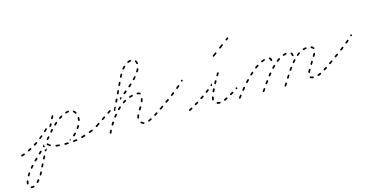

<svg xmlns="http://www.w3.org/2000/svg" viewBox="-89 -960 3230 1669"><g transform="rotate(-15 1526.0 -126.0)"><path d="M24 286Q22 286 21 287Q20 288 19 289Q18 290 17 292Q17 295 18 297Q20 300 23 301Q34 304 47 300Q50 299 52 296Q53 294 52 291Q52 289 51 288Q50 287 49 286Q47 286 46 285Q44 285 43 286Q34 288 27 286Q25 286 24 286ZM79 265Q79 268 81 270Q83 272 86 272Q89 272 92 270Q99 262 106 254Q108 251 107 248Q107 245 105 243Q104 242 102 242Q101 241 99 242Q98 242 96 242Q95 243 94 244Q88 252 81 259Q79 261 79 265ZM12 231Q11 228 8 227Q7 227 5 227Q4 227 2 227Q1 228 0 229Q-1 230 -1 232Q-5 243 -6 253Q-6 255 -6 256Q-6 258 -5 259Q-4 260 -2 261Q-1 262 0 262Q4 262 6 260Q8 258 9 255Q10 247 13 236Q14 234 12 231ZM122 206Q121 208 122 209Q122 211 123 212Q124 213 125 214Q128 216 131 215Q134 214 135 211Q141 202 146 193Q147 190 146 187Q145 184 143 183Q140 182 137 182Q134 183 133 186Q128 195 123 204Q122 205 122 206ZM46 173Q46 171 46 170Q46 168 45 167Q44 166 43 165Q40 163 37 164Q34 164 33 167Q26 176 21 185Q20 187 20 190Q21 193 24 195Q25 196 27 196Q28 196 29 196Q31 196 32 195Q33 194 34 192Q39 184 45 175Q46 174 46 173ZM154 147Q155 150 158 151Q161 152 164 151Q167 150 168 148L177 129Q179 126 178 123Q177 120 174 119Q173 118 171 118Q170 118 168 119Q167 119 166 120Q165 121 164 122L155 141Q153 144 154 147ZM90 118Q90 116 90 115Q90 113 90 112Q89 111 88 110Q86 108 82 108Q79 108 77 110Q70 118 64 126Q62 128 62 132Q62 135 65 137Q66 138 67 138Q69 138 70 138Q71 138 73 138Q74 137 75 136Q82 128 88 120Q89 119 90 118ZM186 83Q187 86 190 87Q191 88 193 88Q194 88 196 88Q197 87 198 86Q200 85 200 84L209 66Q211 63 210 60Q209 57 206 55Q205 55 203 55Q202 55 200 55Q199 55 198 56Q197 57 196 59L187 77Q185 80 186 83ZM139 67Q140 66 140 64Q140 63 140 61Q139 60 138 59Q136 57 133 57Q129 57 127 59L113 73Q110 76 110 79Q110 82 113 84Q115 86 118 86Q121 86 123 84L138 70Q139 69 139 67ZM191 15Q191 11 189 9Q188 8 186 8Q185 7 184 7Q182 7 181 8Q179 8 178 9L164 24Q161 26 161 29Q161 32 163 34Q164 35 166 36Q167 36 169 36Q170 36 172 36Q173 35 174 34L189 20Q191 18 191 15ZM241 2V3L232 20Q231 23 228 24Q225 25 222 24Q221 23 220 22Q219 21 218 19Q218 18 218 16Q218 15 219 14L221 9Q227 8 232 6Q237 4 241 -1L242 -2Q242 -1 242 0Q242 1 241 2ZM39 7Q40 6 42 5Q43 4 43 3Q44 2 44 0Q44 -1 43 -3Q42 -6 40 -7Q37 -8 34 -7Q25 -4 16 -1Q14 0 14 0Q11 1 9 4Q8 6 9 9Q10 12 13 14Q15 15 18 14Q19 14 20 14Q30 10 39 7ZM433 13Q435 12 436 11Q437 10 437 8Q438 7 438 5Q437 2 435 0Q433 -2 430 -2Q417 -1 405 -1Q402 -1 400 1Q398 3 398 6Q398 9 400 12Q402 14 406 14Q418 14 430 13Q432 13 433 13ZM356 10Q358 8 358 5Q359 3 358 2Q358 0 357 -1Q356 -2 355 -3Q353 -4 352 -4Q339 -5 328 -7Q325 -8 323 -6Q320 -4 319 -1Q319 0 319 2Q320 3 321 4Q321 6 323 7Q324 7 325 8Q337 10 350 11Q353 12 356 10ZM510 6Q511 5 513 5Q514 4 515 3Q516 1 516 0Q516 -2 516 -3Q516 -6 513 -8Q510 -10 507 -9Q502 -8 497 -7Q490 -7 484 -6Q480 -5 479 -3Q477 -1 477 2Q477 4 478 5Q479 7 480 8Q481 8 482 9Q484 9 485 9Q492 8 499 7Q504 7 510 6ZM592 -17Q594 -20 593 -23Q592 -24 591 -25Q590 -26 589 -27Q588 -28 586 -28Q585 -28 583 -28Q572 -24 560 -21Q557 -20 555 -17Q554 -15 555 -12Q555 -10 556 -9Q557 -8 558 -7Q559 -6 561 -6Q562 -6 564 -6Q576 -10 588 -13Q591 -14 592 -17ZM448 -18Q451 -20 453 -21Q456 -23 459 -22Q461 -22 463 -19Q462 -18 461 -17Q458 -13 456 -9Q454 -13 450 -16Q449 -17 448 -18ZM274 -10Q276 -9 277 -10Q279 -10 280 -11Q281 -12 282 -13Q283 -16 282 -19Q282 -22 279 -23Q268 -29 262 -37Q261 -38 259 -39Q258 -39 256 -39Q255 -40 254 -39Q252 -39 251 -38Q250 -37 249 -35Q249 -34 249 -32Q248 -31 249 -30Q249 -28 250 -27Q259 -18 272 -10Q273 -10 274 -10ZM110 -28Q111 -31 110 -34Q109 -35 108 -36Q107 -37 105 -38Q104 -38 102 -38Q101 -38 100 -37Q90 -32 81 -27Q78 -26 77 -23Q76 -20 77 -17Q78 -16 79 -15Q80 -14 81 -13Q83 -13 84 -13Q86 -13 87 -14Q97 -19 107 -24Q109 -25 110 -28ZM222 -15Q221 -14 219 -14Q218 -14 216 -14Q215 -15 214 -16Q212 -18 212 -21Q212 -24 214 -27L227 -41Q227 -40 227 -40Q227 -39 227 -39Q226 -36 226 -33Q226 -30 226 -27Q227 -24 228 -21Q228 -21 228 -20L225 -16Q224 -15 222 -15ZM667 -45Q668 -48 667 -51Q666 -52 665 -53Q664 -54 663 -54Q661 -55 660 -55Q658 -55 657 -54Q646 -50 634 -45Q631 -44 630 -41Q629 -38 630 -36Q631 -34 632 -33Q633 -32 634 -31Q635 -31 637 -31Q638 -31 640 -31Q652 -36 663 -41Q666 -42 667 -45ZM491 -48Q490 -47 490 -46Q490 -44 490 -43Q491 -41 492 -40Q494 -38 497 -38Q500 -38 503 -40Q510 -47 518 -55Q520 -57 520 -60Q519 -63 517 -65Q516 -66 515 -67Q513 -67 512 -67Q510 -67 509 -67Q508 -66 507 -65Q500 -57 492 -51Q491 -50 491 -48ZM172 -64Q173 -65 173 -67Q174 -68 173 -70Q173 -71 172 -72Q170 -75 167 -76Q164 -76 162 -74Q153 -68 144 -63Q141 -61 140 -58Q140 -55 141 -52Q142 -51 143 -50Q145 -49 146 -49Q148 -49 149 -49Q151 -49 152 -50Q161 -56 170 -62Q171 -63 172 -64ZM721 -73Q722 -74 722 -76Q723 -77 722 -79Q722 -80 721 -81Q719 -84 716 -84Q713 -85 711 -83Q708 -81 704 -79Q702 -77 701 -74Q700 -71 702 -68Q703 -67 704 -66Q705 -65 707 -65Q708 -65 709 -65Q711 -65 712 -66Q716 -69 719 -71Q721 -72 721 -73ZM288 -86Q289 -88 289 -89Q289 -91 288 -92Q287 -94 286 -95Q284 -97 281 -96Q278 -96 276 -94L262 -78Q261 -77 261 -76Q260 -75 260 -73Q260 -72 261 -70Q262 -69 263 -68Q265 -66 268 -66Q271 -66 273 -69L287 -84Q288 -85 288 -86ZM232 -112Q232 -115 230 -117Q229 -118 228 -119Q227 -120 225 -120Q224 -120 222 -120Q221 -119 220 -118Q211 -111 203 -105Q202 -104 201 -102Q200 -101 200 -100Q200 -98 200 -97Q201 -95 202 -94Q204 -92 207 -91Q210 -91 212 -93Q221 -100 229 -107Q232 -109 232 -112ZM537 -101Q536 -99 536 -98Q537 -96 538 -95Q538 -94 540 -93Q542 -91 545 -92Q548 -92 550 -95Q556 -104 562 -112Q563 -115 563 -118Q562 -121 559 -123Q558 -123 556 -124Q555 -124 554 -124Q552 -123 551 -122Q550 -122 549 -120Q544 -112 538 -103Q537 -102 537 -101ZM335 -143Q335 -146 333 -148Q332 -149 331 -150Q329 -150 328 -150Q326 -150 325 -150Q323 -149 322 -148Q315 -140 309 -132Q308 -131 307 -130Q307 -128 307 -127Q307 -125 308 -124Q308 -123 309 -122Q312 -120 315 -120Q318 -120 320 -123Q327 -130 334 -138Q336 -140 335 -143ZM263 -139Q260 -139 258 -141Q257 -143 256 -144Q256 -145 256 -147Q256 -148 256 -150Q257 -151 258 -152Q266 -159 273 -167Q276 -169 279 -169Q282 -169 284 -167Q286 -165 286 -162Q286 -159 284 -156Q284 -156 283 -156Q280 -154 277 -152Q274 -148 271 -144Q270 -143 268 -141Q266 -139 263 -139ZM568 -159Q570 -156 573 -155Q574 -155 576 -156Q577 -156 578 -157Q580 -158 580 -159Q581 -160 582 -162Q583 -172 583 -183Q583 -185 583 -186Q582 -188 581 -189Q580 -190 579 -190Q577 -191 576 -191Q573 -191 571 -189Q568 -186 568 -183Q568 -174 567 -164Q566 -161 568 -159ZM327 -173Q320 -173 315 -170Q315 -170 314 -170Q313 -171 312 -174Q312 -176 313 -178L322 -197Q324 -199 327 -200Q330 -201 332 -200Q335 -199 336 -196Q337 -194 336 -191Q336 -190 335 -189L327 -173Q327 -173 327 -173ZM386 -189Q386 -191 386 -192Q386 -194 386 -195Q386 -196 385 -198Q383 -200 379 -200Q376 -200 374 -198Q366 -192 358 -184Q356 -182 356 -179Q356 -176 358 -174Q360 -171 363 -171Q366 -171 369 -173Q376 -180 384 -187Q385 -188 386 -189ZM444 -233Q444 -236 443 -238Q442 -240 441 -240Q440 -241 438 -242Q437 -242 435 -242Q434 -242 433 -241Q424 -236 415 -230Q412 -228 412 -225Q411 -222 413 -219Q414 -218 415 -217Q416 -216 418 -216Q419 -216 420 -216Q422 -216 423 -217Q432 -223 440 -228Q443 -230 444 -233ZM559 -226Q560 -225 562 -225Q563 -224 564 -224Q566 -225 567 -225Q570 -227 571 -230Q571 -233 570 -236Q564 -246 555 -253Q554 -254 552 -255Q551 -255 550 -255Q548 -255 547 -254Q545 -254 544 -252Q542 -250 543 -247Q543 -244 545 -242Q552 -236 557 -228Q558 -227 559 -226ZM345 -236Q345 -233 348 -232Q351 -231 354 -232Q357 -232 358 -235L368 -254Q369 -256 368 -259Q367 -262 364 -264Q362 -265 359 -264Q356 -263 354 -260L345 -242Q344 -239 345 -236ZM508 -255Q510 -257 510 -261Q510 -264 507 -266Q505 -267 502 -267Q491 -266 480 -262Q477 -262 476 -259Q474 -256 475 -253Q476 -252 477 -251Q478 -249 479 -249Q480 -248 482 -248Q483 -248 485 -248Q495 -251 503 -252Q507 -253 508 -255Z M827 -1Q828 -4 827 -7Q826 -9 824 -11Q822 -12 821 -12Q819 -12 818 -11Q817 -11 815 -10Q814 -9 814 -8Q810 0 805 9Q804 11 804 12Q803 14 804 17Q805 20 808 22Q809 22 810 22Q812 23 813 22Q815 22 816 21Q817 20 818 18Q818 18 819 16Q823 7 827 -1ZM1113 14Q1114 14 1115 13Q1117 12 1117 11Q1118 10 1119 9Q1119 6 1118 3Q1116 0 1113 0Q1104 -3 1098 -9Q1097 -10 1095 -10Q1094 -11 1093 -11Q1091 -11 1090 -10Q1088 -9 1087 -8Q1085 -6 1085 -3Q1085 0 1088 2Q1097 11 1110 14Q1111 14 1113 14ZM1188 -7Q1189 -10 1187 -13Q1187 -14 1186 -15Q1184 -16 1183 -17Q1182 -17 1180 -17Q1179 -17 1177 -16Q1167 -11 1159 -7Q1156 -6 1154 -3Q1153 0 1154 2Q1155 4 1156 5Q1157 6 1159 6Q1160 7 1161 7Q1163 7 1164 6Q1173 3 1184 -3Q1187 -4 1188 -7ZM1250 -45Q1251 -49 1249 -51Q1248 -52 1247 -53Q1246 -54 1245 -54Q1243 -55 1242 -54Q1240 -54 1239 -53Q1230 -47 1221 -42Q1218 -40 1218 -37Q1217 -34 1219 -31Q1220 -30 1221 -29Q1222 -28 1223 -28Q1225 -28 1226 -28Q1228 -28 1229 -29Q1238 -34 1247 -41Q1250 -42 1250 -45ZM864 -66Q864 -68 864 -69Q863 -70 863 -72Q862 -73 860 -74Q858 -75 855 -75Q852 -74 850 -71Q847 -67 844 -62Q844 -62 843 -62Q843 -62 842 -62Q843 -61 843 -60Q841 -57 839 -53Q837 -50 838 -47Q839 -44 841 -43Q843 -42 844 -42Q845 -42 847 -42Q848 -42 850 -43Q851 -44 852 -45Q857 -54 863 -63Q863 -65 864 -66ZM1072 -46Q1073 -43 1076 -43Q1078 -43 1079 -43Q1081 -43 1082 -44Q1083 -45 1084 -46Q1085 -48 1085 -49Q1086 -57 1091 -68Q1092 -71 1091 -73Q1089 -76 1087 -78Q1085 -78 1084 -78Q1082 -78 1081 -78Q1080 -77 1078 -76Q1077 -75 1077 -74Q1072 -62 1070 -51Q1070 -48 1072 -46ZM1293 -73Q1294 -74 1294 -76Q1295 -77 1294 -79Q1294 -80 1293 -81Q1291 -84 1288 -84Q1285 -85 1283 -83L1281 -82Q1280 -81 1279 -80Q1278 -79 1278 -77Q1278 -76 1278 -74Q1278 -73 1279 -72Q1281 -69 1284 -69Q1287 -68 1290 -70L1291 -71Q1293 -72 1293 -73ZM739 -85Q740 -86 740 -88Q740 -89 740 -91Q740 -92 739 -94Q737 -96 734 -97Q731 -97 729 -95L711 -83Q710 -82 709 -81Q708 -80 708 -78Q707 -77 708 -75Q708 -74 709 -73Q711 -70 714 -70Q717 -69 719 -71L737 -83Q738 -84 739 -85ZM906 -124Q907 -126 906 -127Q906 -129 906 -130Q905 -131 904 -132Q901 -134 898 -134Q895 -133 893 -131Q886 -123 880 -114Q879 -113 878 -111Q878 -110 878 -109Q878 -107 879 -106Q880 -104 881 -104Q884 -102 887 -102Q890 -103 892 -105Q898 -114 905 -122Q906 -123 906 -124ZM1102 -119Q1101 -117 1101 -114Q1102 -111 1105 -109Q1106 -108 1107 -108Q1109 -108 1110 -108Q1112 -109 1113 -109Q1114 -110 1115 -112L1116 -113Q1123 -124 1126 -130Q1128 -133 1127 -136Q1126 -139 1124 -140Q1122 -141 1121 -141Q1119 -141 1118 -141Q1116 -141 1115 -140Q1114 -139 1113 -138Q1110 -132 1103 -121Q1103 -120 1102 -119ZM801 -129Q802 -132 800 -134Q799 -135 798 -136Q797 -137 795 -137Q794 -138 792 -137Q791 -137 790 -136L772 -124Q769 -123 768 -120Q768 -117 769 -114Q771 -111 774 -111Q777 -110 780 -112L798 -124Q800 -126 801 -129ZM862 -169Q863 -172 861 -175Q859 -178 856 -178Q853 -179 851 -177L833 -165Q831 -164 831 -163Q830 -162 829 -160Q829 -159 829 -157Q830 -156 831 -155Q832 -152 835 -151Q838 -151 841 -153L859 -165Q862 -166 862 -169ZM956 -179Q957 -182 954 -184Q952 -186 949 -187Q946 -187 944 -185Q936 -178 928 -170Q926 -168 926 -164Q926 -161 928 -159Q930 -157 933 -157Q936 -157 939 -159Q946 -167 954 -174Q956 -176 956 -179ZM890 -165Q889 -168 891 -171L900 -190Q901 -193 904 -194Q907 -195 910 -194Q912 -193 913 -191Q914 -190 914 -188Q913 -187 912 -186Q908 -182 906 -176Q903 -171 903 -164Q903 -164 903 -163Q902 -161 899 -160Q897 -159 894 -161Q891 -162 890 -165ZM1136 -176Q1138 -174 1140 -172Q1142 -172 1143 -172Q1145 -172 1146 -173Q1148 -173 1149 -174Q1150 -175 1150 -177Q1154 -188 1157 -198Q1158 -201 1156 -204Q1155 -206 1152 -207Q1150 -207 1149 -207Q1147 -207 1146 -206Q1145 -205 1144 -204Q1143 -203 1142 -202Q1140 -192 1136 -182Q1135 -179 1136 -176ZM1015 -220Q1015 -223 1014 -226Q1012 -229 1009 -229Q1006 -230 1004 -229Q994 -223 985 -217Q983 -215 982 -212Q981 -209 983 -207Q985 -204 988 -203Q991 -203 993 -205Q1002 -210 1011 -216Q1014 -217 1015 -220ZM922 -231Q923 -228 926 -227Q928 -225 931 -227Q934 -228 936 -230L945 -250Q946 -251 946 -253Q946 -254 945 -256Q945 -257 944 -258Q943 -259 941 -260Q939 -261 936 -260Q933 -259 931 -256L922 -237Q921 -234 922 -231ZM1081 -245Q1083 -248 1082 -251Q1082 -252 1081 -254Q1080 -255 1079 -256Q1077 -256 1076 -257Q1074 -257 1073 -256Q1062 -254 1052 -250Q1049 -249 1047 -247Q1046 -244 1047 -241Q1048 -238 1051 -237Q1054 -235 1057 -236Q1066 -239 1076 -242Q1079 -243 1081 -245ZM964 -238 979 -249Q980 -250 981 -251Q982 -252 982 -254Q982 -255 982 -257Q982 -258 981 -259Q979 -262 976 -262Q973 -263 970 -261L968 -259Q968 -255 968 -251Q968 -245 965 -240ZM1146 -241Q1149 -242 1151 -244Q1152 -245 1153 -246Q1153 -248 1153 -249Q1153 -251 1152 -252Q1152 -253 1151 -254Q1142 -262 1126 -263Q1123 -263 1120 -260Q1118 -258 1118 -255Q1118 -254 1119 -252Q1119 -251 1120 -250Q1121 -249 1123 -248Q1124 -248 1126 -248Q1136 -247 1141 -243Q1143 -241 1146 -241ZM1040 -299Q1041 -302 1039 -304Q1037 -307 1034 -307Q1031 -308 1028 -306L1011 -292Q1009 -290 1009 -287Q1008 -284 1010 -282Q1012 -279 1015 -279Q1018 -278 1021 -280L1038 -294Q1040 -296 1040 -299ZM960 -316 953 -303Q953 -302 953 -300Q953 -299 953 -297Q954 -296 955 -295Q956 -294 957 -293Q960 -292 963 -293Q966 -294 967 -297L973 -310L976 -316Q978 -319 977 -322Q976 -325 973 -326Q970 -328 967 -327Q964 -325 963 -323ZM1096 -347Q1097 -350 1094 -352Q1092 -355 1089 -355Q1086 -355 1084 -353Q1076 -346 1068 -338Q1065 -336 1065 -333Q1065 -330 1067 -328Q1069 -326 1072 -325Q1075 -325 1078 -327Q1086 -334 1094 -342Q1096 -344 1096 -347ZM984 -364Q985 -361 988 -359Q991 -358 994 -359Q997 -360 998 -363L1007 -383Q1009 -386 1008 -388Q1007 -391 1004 -393Q1001 -394 998 -393Q995 -392 994 -389L985 -369Q983 -367 984 -364ZM1148 -400Q1148 -403 1145 -405Q1143 -407 1140 -407Q1137 -407 1135 -404Q1128 -396 1120 -388Q1118 -386 1118 -383Q1119 -380 1121 -378Q1123 -376 1126 -376Q1129 -376 1131 -378Q1139 -386 1146 -394Q1148 -397 1148 -400ZM1016 -430Q1017 -427 1020 -426Q1023 -424 1026 -425Q1029 -426 1030 -429Q1035 -439 1040 -448Q1042 -450 1041 -453Q1040 -456 1038 -458Q1035 -459 1032 -458Q1029 -458 1027 -455Q1022 -446 1017 -436Q1015 -433 1016 -430ZM1189 -462Q1188 -465 1185 -466Q1182 -468 1179 -467Q1176 -466 1175 -463Q1171 -454 1165 -444Q1163 -442 1164 -439Q1165 -436 1168 -434Q1170 -433 1173 -433Q1176 -434 1178 -437Q1184 -447 1189 -457Q1190 -459 1189 -462ZM1055 -494Q1055 -490 1057 -489Q1060 -487 1063 -487Q1066 -487 1068 -490Q1075 -499 1082 -506Q1083 -507 1083 -508Q1084 -510 1084 -511Q1084 -513 1083 -514Q1082 -515 1081 -516Q1079 -518 1076 -518Q1073 -518 1071 -516Q1063 -508 1056 -499Q1054 -497 1055 -494ZM1186 -538Q1183 -538 1180 -537Q1179 -536 1178 -535Q1177 -534 1177 -532Q1176 -531 1177 -529Q1177 -528 1178 -527Q1182 -519 1183 -509Q1184 -506 1186 -504Q1188 -502 1192 -502Q1195 -503 1197 -505Q1198 -508 1198 -511Q1196 -524 1190 -534Q1189 -537 1186 -538ZM1111 -543Q1110 -541 1111 -538Q1112 -535 1115 -534Q1118 -532 1121 -534Q1130 -537 1140 -539Q1142 -539 1143 -540Q1144 -541 1145 -542Q1146 -543 1146 -545Q1147 -546 1146 -547Q1146 -551 1143 -552Q1141 -554 1138 -554Q1126 -552 1115 -547Q1112 -546 1111 -543Z M1312 -85Q1313 -86 1313 -88Q1313 -89 1313 -91Q1313 -92 1312 -93Q1310 -96 1307 -96Q1304 -97 1301 -95L1283 -82Q1281 -81 1281 -80Q1280 -78 1280 -77Q1279 -75 1280 -74Q1280 -73 1281 -71Q1283 -69 1286 -68Q1289 -68 1291 -70L1310 -83Q1311 -84 1312 -85ZM1374 -129Q1375 -131 1375 -132Q1375 -134 1375 -135Q1374 -136 1374 -138Q1373 -139 1371 -140Q1370 -140 1369 -141Q1367 -141 1366 -141Q1364 -140 1363 -139L1344 -126Q1343 -125 1342 -124Q1342 -122 1341 -121Q1341 -119 1342 -118Q1342 -117 1343 -115Q1345 -113 1348 -112Q1351 -112 1353 -114L1372 -127Q1373 -128 1374 -129ZM1418 -161 1433 -173Q1435 -175 1436 -178Q1436 -181 1434 -183Q1432 -186 1429 -186Q1426 -187 1424 -185L1409 -173L1406 -171Q1404 -170 1404 -169Q1403 -167 1403 -166Q1402 -164 1403 -163Q1403 -161 1404 -160Q1406 -158 1409 -157Q1412 -157 1415 -159ZM1495 -226Q1495 -229 1493 -231Q1491 -234 1488 -234Q1485 -234 1483 -232Q1474 -225 1465 -218Q1463 -216 1462 -212Q1462 -209 1464 -207Q1466 -205 1469 -204Q1472 -204 1475 -206Q1484 -214 1492 -221Q1495 -223 1495 -226ZM1535 -264Q1535 -267 1533 -269Q1532 -270 1531 -271Q1529 -272 1528 -271Q1526 -271 1525 -271Q1524 -270 1523 -269L1521 -268Q1519 -265 1519 -262Q1519 -259 1521 -257Q1523 -255 1526 -255Q1530 -255 1532 -257L1533 -259Q1536 -261 1535 -264Z M1801 13Q1803 11 1804 8Q1804 7 1803 5Q1803 4 1802 3Q1801 2 1799 1Q1798 0 1796 0Q1786 0 1778 -3Q1777 -4 1775 -4Q1774 -4 1773 -3Q1771 -2 1770 -1Q1769 0 1769 1Q1768 4 1769 7Q1770 10 1773 11Q1783 15 1796 15Q1799 15 1801 13ZM1554 -6Q1554 -9 1553 -11Q1552 -13 1551 -14Q1550 -15 1548 -15Q1547 -15 1545 -15Q1544 -15 1543 -14Q1531 -8 1525 -5Q1523 -4 1522 -3Q1521 -2 1521 0Q1520 1 1521 3Q1521 4 1521 5Q1522 7 1523 8Q1524 9 1526 9Q1527 10 1529 9Q1530 9 1531 9Q1538 5 1550 -1Q1553 -3 1554 -6ZM1871 -11Q1872 -14 1870 -17Q1870 -19 1869 -20Q1867 -21 1866 -21Q1865 -21 1863 -21Q1862 -21 1860 -21Q1850 -16 1842 -12Q1839 -11 1838 -8Q1837 -5 1838 -2Q1838 -1 1840 0Q1841 1 1842 2Q1843 2 1845 2Q1846 2 1848 2Q1857 -2 1867 -7Q1870 -9 1871 -11ZM1615 -42Q1616 -45 1614 -48Q1613 -51 1610 -51Q1607 -52 1604 -50L1586 -40Q1584 -38 1583 -35Q1582 -32 1584 -29Q1585 -28 1586 -27Q1587 -26 1588 -26Q1590 -26 1591 -26Q1593 -26 1594 -27L1612 -38Q1615 -39 1615 -42ZM1739 -31Q1740 -30 1741 -28Q1742 -27 1743 -27Q1745 -26 1746 -26Q1749 -26 1751 -28Q1754 -30 1754 -34Q1754 -41 1757 -52Q1758 -55 1756 -58Q1755 -61 1752 -61Q1750 -62 1749 -62Q1747 -61 1746 -61Q1745 -60 1744 -59Q1743 -58 1743 -56Q1739 -43 1739 -34Q1739 -32 1739 -31ZM1932 -44Q1933 -46 1933 -47Q1934 -49 1933 -50Q1933 -52 1932 -53Q1931 -55 1928 -56Q1925 -57 1922 -55Q1913 -50 1904 -45Q1902 -43 1901 -40Q1900 -37 1902 -34Q1902 -33 1904 -32Q1905 -31 1906 -31Q1908 -31 1909 -31Q1911 -31 1912 -32Q1921 -37 1930 -42Q1931 -43 1932 -44ZM1674 -79Q1675 -81 1675 -82Q1675 -84 1675 -85Q1675 -86 1674 -88Q1672 -90 1669 -91Q1666 -91 1664 -90Q1655 -84 1646 -78Q1644 -76 1643 -73Q1643 -70 1644 -67Q1645 -66 1646 -65Q1648 -65 1649 -64Q1651 -64 1652 -64Q1654 -65 1655 -65Q1664 -71 1672 -77Q1673 -78 1674 -79ZM1975 -73Q1976 -74 1976 -76Q1977 -77 1976 -79Q1976 -80 1975 -81Q1973 -84 1970 -84Q1967 -85 1965 -83H1964Q1963 -82 1962 -81Q1961 -79 1961 -78Q1961 -76 1961 -75Q1961 -74 1962 -72Q1964 -70 1967 -69Q1970 -69 1973 -71Q1975 -72 1975 -73ZM1761 -99Q1762 -96 1765 -95Q1766 -94 1768 -94Q1769 -94 1771 -94Q1772 -95 1773 -96Q1774 -97 1775 -98Q1779 -107 1784 -117Q1784 -118 1784 -120Q1784 -121 1784 -123Q1783 -124 1782 -125Q1781 -126 1780 -127Q1779 -128 1777 -128Q1776 -128 1774 -127Q1773 -127 1772 -126Q1771 -125 1770 -124Q1765 -114 1761 -105Q1760 -102 1761 -99ZM1733 -125Q1733 -128 1731 -131Q1729 -133 1726 -133Q1723 -134 1721 -132Q1713 -125 1704 -119Q1703 -118 1702 -117Q1702 -116 1701 -114Q1701 -113 1702 -111Q1702 -110 1703 -109Q1705 -106 1708 -106Q1711 -105 1713 -107Q1722 -114 1730 -120Q1732 -122 1733 -125ZM1764 -151Q1761 -151 1759 -153Q1757 -156 1757 -159Q1757 -162 1759 -164Q1766 -170 1772 -176Q1771 -173 1771 -169Q1770 -163 1771 -157Q1772 -156 1772 -155Q1771 -154 1769 -153Q1767 -151 1764 -151ZM1793 -166Q1793 -165 1793 -163Q1793 -162 1794 -161Q1795 -159 1797 -159Q1799 -157 1802 -158Q1805 -159 1807 -162L1817 -180Q1818 -181 1818 -183Q1818 -184 1818 -186Q1817 -187 1816 -188Q1815 -189 1814 -190Q1811 -192 1808 -191Q1805 -190 1804 -187L1794 -169Q1793 -168 1793 -166ZM1829 -228Q1828 -227 1829 -226Q1829 -224 1830 -223Q1831 -222 1832 -221Q1833 -220 1835 -220Q1836 -220 1838 -220Q1839 -220 1840 -221Q1842 -222 1842 -223L1853 -241Q1854 -242 1854 -244Q1854 -245 1854 -247Q1854 -248 1853 -250Q1852 -251 1851 -251Q1849 -252 1848 -252Q1846 -253 1845 -252Q1844 -252 1842 -251Q1841 -250 1840 -249L1830 -231Q1829 -230 1829 -228Z M1879 -414Q1880 -415 1880 -417Q1881 -418 1880 -420Q1880 -421 1879 -422Q1877 -425 1874 -425Q1871 -426 1869 -424L1845 -406Q1842 -404 1842 -401Q1841 -398 1843 -396Q1844 -394 1845 -394Q1846 -393 1848 -393Q1849 -392 1851 -393Q1852 -393 1853 -394L1878 -412Q1879 -413 1879 -414ZM1952 -468Q1952 -469 1953 -471Q1953 -472 1952 -473Q1952 -475 1951 -476Q1949 -479 1946 -479Q1943 -480 1941 -478L1917 -460Q1915 -459 1915 -458Q1914 -456 1914 -455Q1913 -453 1914 -452Q1914 -450 1915 -449Q1917 -447 1920 -446Q1923 -446 1926 -448L1950 -466Q1951 -467 1952 -468ZM2013 -516Q2014 -519 2012 -521Q2010 -524 2007 -524Q2004 -525 2002 -523L1989 -514Q1986 -512 1986 -509Q1985 -506 1987 -503Q1989 -501 1992 -500Q1995 -500 1998 -501L2010 -511Q2013 -513 2013 -516Z M2404 -7Q2403 -10 2401 -12Q2399 -12 2398 -13Q2396 -13 2395 -13Q2394 -12 2392 -11Q2391 -11 2390 -9L2379 9Q2378 11 2378 14Q2379 17 2382 19Q2383 20 2384 20Q2386 20 2387 20Q2389 19 2390 19Q2391 18 2392 16L2403 -1Q2405 -4 2404 -7ZM1994 -1Q1996 -4 1996 -7Q1995 -10 1993 -12Q1992 -13 1990 -13Q1989 -14 1987 -13Q1986 -13 1985 -12Q1983 -12 1982 -10Q1976 -2 1970 7Q1969 7 1969 8Q1968 9 1968 10Q1967 12 1968 13Q1968 15 1969 16Q1969 17 1971 18Q1973 20 1976 19Q1979 19 1981 16Q1981 16 1982 16Q1988 7 1994 -1ZM2209 -9Q2209 -12 2206 -14Q2205 -15 2204 -15Q2202 -15 2201 -15Q2199 -15 2198 -14Q2197 -13 2196 -12L2184 6Q2182 8 2183 11Q2183 14 2186 16Q2187 17 2188 17Q2190 18 2191 17Q2193 17 2194 16Q2195 15 2196 14L2208 -4Q2210 -6 2209 -9ZM2640 10Q2643 8 2643 5Q2643 3 2643 2Q2642 0 2641 -1Q2640 -2 2639 -3Q2638 -3 2636 -4Q2626 -4 2620 -8Q2619 -9 2618 -10Q2616 -10 2615 -10Q2613 -10 2612 -9Q2611 -8 2610 -7Q2608 -4 2608 -1Q2609 2 2611 4Q2620 10 2635 11Q2638 12 2640 10ZM2712 -8Q2714 -11 2712 -13Q2712 -15 2711 -16Q2709 -17 2708 -17Q2707 -18 2705 -18Q2704 -18 2702 -17Q2693 -13 2684 -10Q2682 -9 2681 -8Q2680 -7 2679 -6Q2679 -5 2678 -3Q2678 -2 2679 0Q2680 3 2682 4Q2685 5 2688 5Q2698 1 2709 -3Q2711 -5 2712 -8ZM2774 -43Q2774 -44 2775 -46Q2775 -47 2775 -49Q2774 -50 2773 -51Q2772 -54 2769 -54Q2766 -55 2763 -53Q2754 -47 2746 -42Q2744 -41 2744 -40Q2743 -38 2742 -37Q2742 -35 2742 -34Q2743 -33 2744 -31Q2745 -29 2748 -28Q2751 -27 2754 -29Q2762 -34 2772 -41Q2773 -42 2774 -43ZM2042 -62Q2043 -63 2043 -65Q2043 -66 2042 -68Q2041 -69 2040 -70Q2038 -72 2035 -72Q2032 -72 2030 -69Q2022 -61 2015 -52Q2013 -49 2014 -46Q2014 -43 2016 -41Q2019 -39 2022 -40Q2025 -40 2027 -42Q2034 -51 2041 -59Q2042 -61 2042 -62ZM2434 -51 2441 -62Q2442 -64 2442 -65Q2443 -67 2442 -68Q2442 -69 2441 -71Q2440 -72 2439 -73Q2436 -74 2433 -74Q2430 -73 2429 -70L2422 -59L2417 -53Q2416 -50 2416 -47Q2417 -44 2420 -42Q2421 -41 2422 -41Q2424 -41 2425 -41Q2427 -42 2428 -42Q2429 -43 2430 -45ZM2608 -50Q2608 -48 2608 -47Q2609 -45 2610 -44Q2611 -43 2612 -43Q2615 -41 2618 -42Q2621 -43 2622 -46Q2625 -53 2632 -64Q2633 -67 2633 -70Q2632 -73 2629 -74Q2628 -75 2626 -75Q2625 -75 2623 -75Q2622 -75 2621 -74Q2620 -73 2619 -72Q2612 -60 2609 -53Q2608 -51 2608 -50ZM2251 -66Q2251 -68 2251 -69Q2251 -70 2250 -72Q2249 -73 2248 -74Q2246 -76 2242 -75Q2239 -75 2238 -72L2225 -55Q2224 -53 2224 -52Q2224 -50 2224 -49Q2224 -47 2225 -46Q2226 -45 2227 -44Q2229 -42 2233 -43Q2236 -43 2237 -46L2250 -63Q2251 -65 2251 -66ZM2816 -73Q2817 -74 2817 -76Q2818 -77 2817 -79Q2817 -80 2816 -81Q2814 -84 2811 -84Q2808 -85 2806 -83L2805 -82Q2804 -82 2803 -80Q2802 -79 2802 -78Q2801 -76 2802 -75Q2802 -73 2803 -72Q2805 -69 2808 -69Q2811 -68 2813 -70L2814 -71Q2816 -72 2816 -73ZM2093 -120Q2093 -123 2090 -126Q2088 -128 2085 -128Q2082 -128 2080 -125Q2072 -117 2064 -109Q2063 -108 2063 -106Q2062 -105 2062 -103Q2063 -102 2063 -101Q2064 -99 2065 -98Q2066 -97 2067 -97Q2069 -96 2070 -96Q2072 -96 2073 -97Q2074 -98 2075 -99Q2083 -107 2091 -115Q2093 -117 2093 -120ZM2483 -127Q2482 -130 2480 -132Q2477 -134 2474 -133Q2471 -133 2469 -130Q2466 -126 2463 -121Q2462 -121 2462 -121Q2462 -121 2461 -121Q2461 -121 2462 -120Q2459 -117 2457 -113Q2456 -112 2456 -110Q2456 -109 2456 -108Q2456 -106 2457 -105Q2458 -104 2459 -103Q2462 -101 2465 -102Q2468 -102 2469 -105Q2476 -114 2481 -122Q2483 -124 2483 -127ZM2296 -126Q2295 -129 2293 -131Q2290 -133 2287 -133Q2284 -133 2282 -130Q2280 -127 2277 -124Q2275 -124 2273 -124Q2273 -122 2274 -120Q2271 -117 2269 -114Q2267 -111 2267 -108Q2268 -105 2270 -103Q2271 -102 2273 -102Q2274 -101 2276 -101Q2277 -102 2278 -102Q2280 -103 2281 -104Q2287 -113 2294 -121Q2296 -123 2296 -126ZM2648 -119 2645 -115Q2644 -113 2644 -110Q2645 -107 2648 -105Q2649 -104 2651 -104Q2652 -104 2653 -104Q2655 -105 2656 -105Q2657 -106 2658 -108L2660 -111L2669 -126Q2670 -127 2670 -128Q2670 -130 2670 -131Q2670 -133 2669 -134Q2668 -135 2667 -136Q2665 -137 2664 -137Q2662 -137 2661 -137Q2659 -136 2658 -136Q2657 -135 2656 -133ZM2146 -172Q2146 -175 2144 -177Q2142 -180 2139 -180Q2136 -180 2134 -178Q2126 -171 2117 -163Q2115 -161 2115 -157Q2115 -154 2117 -152Q2119 -150 2122 -150Q2125 -150 2127 -152Q2136 -160 2144 -167Q2146 -169 2146 -172ZM2345 -180Q2345 -183 2342 -185Q2341 -186 2340 -187Q2339 -187 2337 -187Q2336 -187 2334 -187Q2333 -186 2332 -185Q2324 -178 2317 -170Q2315 -167 2315 -164Q2315 -161 2317 -159Q2318 -158 2319 -157Q2321 -157 2322 -157Q2324 -157 2325 -158Q2327 -158 2328 -159Q2335 -167 2342 -174Q2345 -177 2345 -180ZM2528 -180Q2528 -181 2528 -183Q2528 -184 2527 -185Q2527 -187 2526 -188Q2523 -190 2520 -190Q2517 -190 2515 -187Q2508 -180 2501 -171Q2499 -169 2499 -166Q2499 -163 2502 -161Q2503 -160 2504 -159Q2506 -159 2507 -159Q2509 -159 2510 -160Q2511 -160 2512 -162Q2519 -170 2526 -177Q2527 -178 2528 -180ZM2682 -174Q2681 -173 2682 -171Q2682 -170 2683 -169Q2684 -167 2685 -167Q2688 -165 2691 -166Q2694 -167 2696 -169Q2702 -180 2706 -188Q2707 -191 2706 -194Q2706 -197 2703 -198Q2701 -199 2700 -199Q2698 -199 2697 -199Q2696 -198 2695 -197Q2693 -196 2693 -195Q2689 -188 2683 -177Q2682 -176 2682 -174ZM2205 -217Q2206 -220 2204 -223Q2202 -226 2199 -226Q2196 -227 2193 -225Q2184 -219 2175 -212Q2172 -210 2172 -207Q2171 -204 2173 -201Q2175 -199 2178 -198Q2181 -198 2184 -200Q2193 -207 2202 -213Q2204 -214 2205 -217ZM2399 -222Q2400 -223 2401 -225Q2401 -226 2401 -228Q2400 -229 2399 -230Q2398 -233 2395 -234Q2392 -234 2389 -233Q2380 -227 2371 -220Q2369 -218 2368 -215Q2368 -212 2370 -209Q2372 -207 2375 -206Q2378 -206 2380 -208Q2389 -214 2397 -220Q2399 -221 2399 -222ZM2580 -226Q2581 -227 2581 -229Q2582 -230 2581 -232Q2581 -233 2580 -234Q2579 -237 2575 -237Q2572 -238 2570 -236Q2561 -230 2553 -223Q2550 -221 2550 -218Q2550 -215 2551 -213Q2552 -212 2554 -211Q2555 -210 2557 -210Q2558 -210 2559 -210Q2561 -211 2562 -212Q2570 -218 2578 -224Q2580 -225 2580 -226ZM2507 -226Q2507 -223 2510 -221Q2512 -219 2515 -219Q2516 -218 2518 -219Q2519 -220 2520 -221Q2521 -222 2522 -223Q2522 -224 2522 -226Q2522 -226 2522 -227Q2522 -234 2520 -240Q2518 -246 2514 -251Q2512 -253 2509 -253Q2506 -254 2503 -252Q2502 -251 2502 -249Q2501 -248 2501 -246Q2501 -245 2501 -244Q2502 -242 2503 -241Q2507 -235 2507 -227Q2507 -226 2507 -226ZM2318 -230Q2319 -228 2320 -227Q2321 -227 2322 -226Q2324 -226 2325 -226Q2328 -226 2331 -228Q2333 -231 2332 -234Q2332 -242 2329 -248Q2326 -255 2320 -259Q2317 -261 2314 -260Q2311 -260 2309 -257Q2308 -256 2308 -254Q2308 -253 2308 -251Q2308 -250 2309 -249Q2310 -247 2311 -247Q2317 -243 2317 -233Q2317 -231 2318 -230ZM2704 -232Q2707 -232 2710 -233Q2711 -234 2712 -235Q2713 -236 2713 -238Q2714 -239 2713 -241Q2713 -242 2712 -244Q2706 -254 2693 -260Q2691 -261 2688 -260Q2685 -259 2683 -256Q2683 -255 2683 -253Q2683 -252 2683 -251Q2684 -249 2685 -248Q2686 -247 2687 -246Q2696 -242 2700 -236Q2701 -233 2704 -232ZM2271 -249Q2272 -251 2272 -254Q2271 -256 2270 -257Q2269 -258 2268 -259Q2267 -259 2265 -260Q2264 -260 2262 -259Q2252 -256 2240 -251Q2237 -250 2236 -247Q2235 -244 2236 -241Q2238 -239 2241 -237Q2243 -236 2246 -238Q2257 -242 2266 -245Q2269 -246 2271 -249ZM2466 -251Q2468 -253 2467 -256Q2467 -258 2466 -259Q2465 -260 2464 -261Q2463 -262 2461 -262Q2460 -263 2458 -262Q2448 -261 2437 -257Q2434 -256 2432 -253Q2431 -250 2432 -247Q2433 -244 2436 -243Q2438 -242 2441 -243Q2451 -246 2461 -248Q2464 -248 2466 -251ZM2646 -253Q2648 -256 2647 -259Q2647 -262 2645 -264Q2642 -265 2639 -265Q2628 -263 2617 -260Q2616 -259 2615 -259Q2614 -258 2613 -256Q2612 -255 2612 -253Q2612 -252 2612 -251Q2613 -248 2616 -246Q2619 -245 2622 -246Q2632 -249 2641 -250Q2644 -251 2646 -253Z M2835 -85Q2836 -86 2836 -88Q2836 -89 2836 -91Q2836 -92 2835 -93Q2833 -96 2830 -96Q2827 -97 2824 -95L2806 -82Q2804 -81 2804 -80Q2803 -78 2803 -77Q2802 -75 2803 -74Q2803 -73 2804 -71Q2806 -69 2809 -68Q2812 -68 2814 -70L2833 -83Q2834 -84 2835 -85ZM2897 -129Q2898 -131 2898 -132Q2898 -134 2898 -135Q2897 -136 2897 -138Q2896 -139 2894 -140Q2893 -140 2892 -141Q2890 -141 2889 -141Q2887 -140 2886 -139L2867 -126Q2866 -125 2865 -124Q2865 -122 2864 -121Q2864 -119 2865 -118Q2865 -117 2866 -115Q2868 -113 2871 -112Q2874 -112 2876 -114L2895 -127Q2896 -128 2897 -129ZM2941 -161 2956 -173Q2958 -175 2959 -178Q2959 -181 2957 -183Q2955 -186 2952 -186Q2949 -187 2947 -185L2932 -173L2929 -171Q2927 -170 2927 -169Q2926 -167 2926 -166Q2925 -164 2926 -163Q2926 -161 2927 -160Q2929 -158 2932 -157Q2935 -157 2938 -159ZM3018 -226Q3018 -229 3016 -231Q3014 -234 3011 -234Q3008 -234 3006 -232Q2997 -225 2988 -218Q2986 -216 2985 -212Q2985 -209 2987 -207Q2989 -205 2992 -204Q2995 -204 2998 -206Q3007 -214 3015 -221Q3018 -223 3018 -226ZM3058 -264Q3058 -267 3056 -269Q3055 -270 3054 -271Q3052 -272 3051 -271Q3049 -271 3048 -271Q3047 -270 3046 -269L3044 -268Q3042 -265 3042 -262Q3042 -259 3044 -257Q3046 -255 3049 -255Q3053 -255 3055 -257L3056 -259Q3059 -261 3058 -264Z"/></g></svg>

Font: FRB American Cursive Dashed Extralight
Style: Italic
Weight: 200
Italic angle: -25°
Version: Version 2.0;Modular Font Editor K font №1